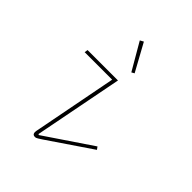

<svg xmlns="http://www.w3.org/2000/svg" viewBox="-214 -888 1027 1027"><g transform="rotate(45 300.0 -374.5)"><path d="M223 12Q205 12 205 -7Q205 -10 206 -16.5Q207 -23 211 -42L299 -497H91L94 -516H324L226 -13L231 -10L496 -189L507 -174L264 -9Q251 -1 241.5 5.5Q232 12 223 12ZM255 -750 275 -761 360 -606 344 -597Z"/></g></svg>

Font: IBM Plex Mono Thin
Style: Italic
Weight: 100
Italic angle: -9°
Monospace: yes
Designer: Mike Abbink, Paul van der Laan, Pieter van Rosmalen
Foundry: Bold Monday
Version: Version 2.3